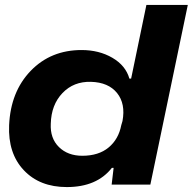

<svg xmlns="http://www.w3.org/2000/svg" viewBox="-20 -749 782 779"><path d="M251 10Q141 10 76.5 -58.5Q12 -127 17 -241Q23 -377 104.5 -461.5Q186 -546 311 -546Q382 -546 436 -514.5Q490 -483 505 -430H512L574 -729H742L590 0H433L441 -68H434Q373 10 251 10ZM314 -117Q380 -117 420.5 -150.5Q461 -184 472 -241L477 -258Q490 -328 455 -371.5Q420 -415 349 -417Q279 -419 233.5 -371.5Q188 -324 186 -247Q183 -188 219 -152.5Q255 -117 314 -117Z"/></svg>

Font: Mona Sans Expanded
Style: Bold Italic
Weight: 700
Width: 7
Italic angle: -11.7°
Designer: Deni Anggara
Foundry: GitHub
Version: Version 1.001;gftools[0.9.33]